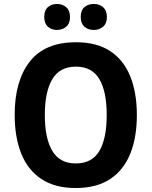

<svg xmlns="http://www.w3.org/2000/svg" viewBox="-20 -938 764 968"><path d="M670 -358Q670 -246 637 -163.5Q604 -81 535.5 -35.5Q467 10 362 10Q257 10 188.5 -35.5Q120 -81 87 -164Q54 -247 54 -359Q54 -530 130 -627.5Q206 -725 363 -725Q468 -725 536 -680Q604 -635 637 -552.5Q670 -470 670 -358ZM206 -358Q206 -241 243.5 -177.5Q281 -114 362 -114Q444 -114 481 -177Q518 -240 518 -358Q518 -476 481 -539Q444 -602 363 -602Q281 -602 243.5 -538.5Q206 -475 206 -358ZM203 -852Q203 -886 221.5 -902Q240 -918 267 -918Q295 -918 314 -901.5Q333 -885 333 -852Q333 -820 314 -803.5Q295 -787 267 -787Q240 -787 221.5 -803.5Q203 -820 203 -852ZM387 -852Q387 -886 405.5 -902Q424 -918 453 -918Q481 -918 500 -901.5Q519 -885 519 -852Q519 -820 500 -803.5Q481 -787 453 -787Q424 -787 405.5 -803.5Q387 -820 387 -852Z"/></svg>

Font: Noto Sans Tamil SemiCondensed
Style: Bold
Weight: 700
Width: 4
Designer: Jelle Bosma - Monotype Design Team
Foundry: Monotype Imaging Inc.
Version: Version 2.004; ttfautohint (v1.8.4.7-5d5b)